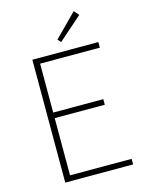

<svg xmlns="http://www.w3.org/2000/svg" viewBox="-136 -1014 833 1096"><g transform="rotate(-15 281.0 -466.5)"><path d="M110 0V-726H500V-693H147V-404H443V-371H147V-33H511V0ZM295 -781 278 -800 410 -933 435 -904Z"/></g></svg>

Font: Noto Sans TC Thin Thin
Style: Regular
Weight: 250
Version: Version 2.004-H2;hotconv 1.0.118;makeotfexe 2.5.65603